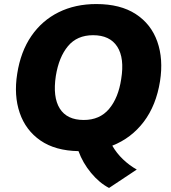

<svg xmlns="http://www.w3.org/2000/svg" viewBox="-20 -736 844 949"><path d="M519 193Q471 168 430 118.5Q389 69 368 11Q253 9 180 -41.5Q107 -92 77.5 -178Q48 -264 65 -371Q82 -481 135 -558Q188 -635 270 -675.5Q352 -716 456 -716Q575 -716 651 -666.5Q727 -617 757.5 -530.5Q788 -444 771 -335Q752 -215 690.5 -134Q629 -53 535 -16Q556 21 588 51.5Q620 82 656 102ZM394 -143Q473 -143 519 -197.5Q565 -252 579 -345Q596 -449 559.5 -505.5Q523 -562 440 -562Q361 -562 316 -508Q271 -454 256 -361Q240 -256 275.5 -199.5Q311 -143 394 -143Z"/></svg>

Font: Winston ExtraBold
Style: Italic
Weight: 800
Italic angle: -9°
Designer: Original fonts by Vernon Adams / Changes by Cristiano Sobral
Foundry: Original fonts by Vernon Adams / Changes by Cristiano Sobral
Version: Version 2.503;July 17, 2020;FontCreator 13.0.0.2655 64-bit